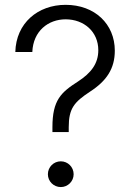

<svg xmlns="http://www.w3.org/2000/svg" viewBox="-20 -757 540 783"><path d="M193.8 -238.3V-218.3H260.3V-238.3C260.3 -314.9 282.7 -340.8 347.2 -383.3C415 -427.2 448.2 -477.5 448.2 -550.3C448.2 -658.7 366.7 -737.3 247.6 -737.3C134.8 -737.3 45.4 -663.1 42.5 -544.9H111.8C115.2 -630.9 177.2 -678.2 247.6 -678.2C322.3 -678.2 380.9 -627.9 380.9 -552.2C380.9 -497.6 351.1 -459 298.3 -424.8C229 -380.4 193.8 -349.1 193.8 -238.3ZM228 5.9C256.8 5.9 280.3 -17.6 280.3 -46.4C280.3 -75.7 256.8 -99.1 228 -99.1C198.7 -99.1 175.3 -75.7 175.3 -46.4C175.3 -17.6 198.7 5.9 228 5.9Z"/></svg>

Font: Raveo Light
Style: Regular
Weight: 300
Designer: Jakub Foglar, Rasmus Andersson (Inter)
Foundry: Jakubfoglar.com
Version: Version 1.100;Glyphs 3.2.3 (3260)